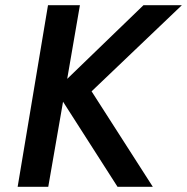

<svg xmlns="http://www.w3.org/2000/svg" viewBox="-20 -720 721 740"><path d="M165 -700H288L239 -416L533 -700H681L333 -368L569 0H433L223 -328L166 0H48Z"/></svg>

Font: Jost* Medium
Style: Italic
Weight: 500
Italic angle: -10°
Version: Version 3.7